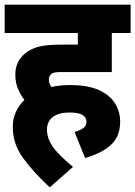

<svg xmlns="http://www.w3.org/2000/svg" viewBox="-20 -642 582 826"><path d="M301 -74Q325 -81 338.5 -91Q352 -101 352 -118Q352 -137 335 -147.5Q318 -158 279 -158Q232 -158 207 -138.5Q182 -119 182 -84Q182 -48 206 -12.5Q230 23 294 76L194 164Q121 96 78 36Q35 -24 35 -95Q35 -132 48.5 -161Q62 -190 85 -212Q69 -233 57.5 -259.5Q46 -286 46 -321Q46 -352 57.5 -374.5Q69 -397 88 -412Q112 -432 146 -441Q180 -450 247 -450H315V-500H0V-622H542V-500H461V-332H245Q224 -332 214.5 -330Q205 -328 199 -322Q190 -314 190 -299Q190 -284 201 -268Q239 -276 282 -276Q359 -276 406.5 -254Q454 -232 475.5 -196Q497 -160 497 -119Q497 -56 458.5 -20Q420 16 346 38Z"/></svg>

Font: Noto Sans Devanagari SemiCondensed ExtraBold
Style: Regular
Weight: 800
Width: 4
Designer: Jelle Bosma - Monotype Design Team
Foundry: Monotype Imaging Inc.
Version: Version 2.004; ttfautohint (v1.8.4.7-5d5b)